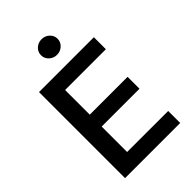

<svg xmlns="http://www.w3.org/2000/svg" viewBox="-272 -1044 1148 1148"><g transform="rotate(-45 302.0 -470.0)"><path d="M77.6 0V-727.5H541.5V-626H196.8V-417.5H516.6V-316.9H196.8V-101.6H543.9V0ZM311.5 -808.6Q282.7 -808.6 262.2 -827.9Q241.7 -847.2 241.7 -874.5Q241.7 -902.3 262.2 -921.4Q282.7 -940.4 311.5 -940.4Q340.3 -940.4 361.1 -921.4Q381.8 -902.3 381.8 -874.5Q381.8 -847.2 361.1 -827.9Q340.3 -808.6 311.5 -808.6Z"/></g></svg>

Font: Inter
Style: 540
Weight: 540
Designer: Rasmus Andersson
Foundry: rsms
Version: Version 4.001;git-66647c0bb